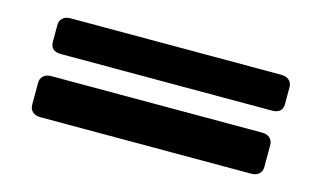

<svg xmlns="http://www.w3.org/2000/svg" viewBox="-48 -575 877 524"><g transform="rotate(15 391.0 -313.0)"><path d="M98 -353Q68 -353 68 -380V-427Q68 -439 76 -446.5Q84 -454 98 -454H694Q708 -454 716 -446.5Q724 -439 724 -427V-380Q724 -353 694 -353ZM88 -172Q74 -172 66 -179.5Q58 -187 58 -199V-261Q58 -273 66 -280.5Q74 -288 88 -288H684Q698 -288 706 -280.5Q714 -273 714 -261V-199Q714 -187 706 -179.5Q698 -172 684 -172Z"/></g></svg>

Font: OpenDyslexic3
Style: Bold
Weight: 700
Designer: Abelardo Gonzalez
Version: Version 1.000;PS 001.001;hotconv 1.0.56